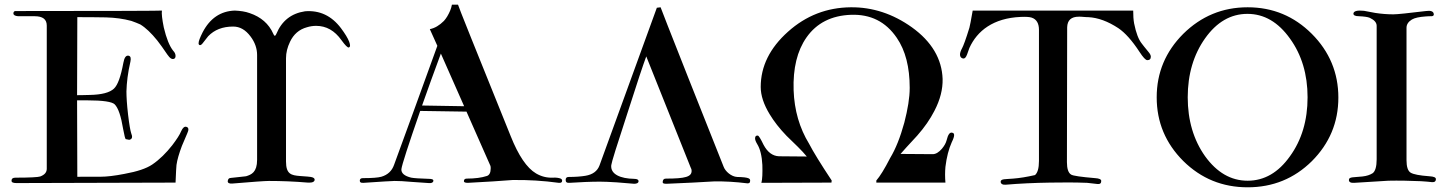

<svg xmlns="http://www.w3.org/2000/svg" viewBox="-20 -778 6150 817"><path d="M777 -211C784 -226 783 -235 774 -238C765 -241 758 -235 751 -220C745 -205 732 -185 713 -160C687 -127 659 -99 628 -78C603 -61 564 -48 509 -38C468 -30 434 -26 409 -26C332 -26 298 -26 309 -25L308 -351H352C418 -351 457 -345 468 -334C483 -319 495 -284 504 -229C509 -201 513 -187 515 -186C523 -184 528 -183 530 -183C543 -186 545 -195 538 -212C535 -221 530 -247 525 -290C520 -333 518 -366 518 -389C519 -426 524 -469 535 -516C538 -531 536 -539 527 -541C516 -543 509 -533 505 -511C494 -452 481 -416 465 -401C447 -384 413 -375 362 -374C333 -373 315 -373 308 -373L309 -705C343 -705 384 -705 431 -704C470 -703 506 -698 539 -689C553 -684 566 -679 577 -674C600 -660 624 -637 649 -606C661 -591 675 -571 692 -546C703 -530 712 -524 721 -528C725 -530 727 -534 727 -540C727 -547 724 -555 717 -562C701 -582 688 -615 677 -661C670 -696 667 -720 669 -733C670 -732 463 -731 49 -731C41 -732 37 -728 37 -721C37 -714 44 -710 57 -709C57 -709 80 -709 127 -709C162 -709 179 -696 179 -669V-60C179 -45 170 -34 151 -27C142 -24 107 -22 46 -22C35 -22 29 -18 29 -9C29 -2 36 1 50 1L727 -1C729 -45 730 -70 731 -76C734 -98 742 -125 754 -157L777 -211Z M1466 -600C1460 -616 1448 -635 1431 -658C1391 -711 1340 -735 1278 -730C1219 -721 1179 -689 1156 -634C1154 -629 1152 -626 1149 -626C1147 -626 1145 -629 1143 -634C1124 -677 1090 -706 1043 -722C1024 -729 1002 -732 979 -733C919 -731 873 -700 842 -640C831 -618 825 -603 825 -594C825 -589 827 -587 830 -586C834 -585 839 -589 844 -596L866 -624C892 -651 927 -665 972 -665C1001 -665 1025 -651 1046 -623C1065 -598 1074 -571 1074 -544V-98C1074 -45 1050 -35 1027 -28C1026 -28 1017 -27 1000 -25L963 -21C954 -21 950 -16 949 -7C949 1 956 4 969 3C1054 -4 1106 -8 1124 -8C1176 -8 1231 -6 1290 -1C1309 0 1318 -4 1319 -13C1319 -19 1314 -23 1303 -25C1299 -26 1284 -27 1257 -29C1220 -32 1197 -36 1197 -91V-530C1197 -554 1203 -577 1214 -600C1229 -632 1253 -653 1286 -662C1299 -666 1312 -668 1325 -668C1368 -668 1404 -648 1433 -607C1449 -585 1459 -575 1464 -576C1471 -578 1471 -586 1466 -600Z M2366 -18C2358 -21 2347 -23 2332 -22C2307 -21 2283 -27 2261 -40C2222 -63 2186 -116 2153 -199C2003 -570 1928 -757 1929 -758H1903C1900 -741 1893 -725 1883 -708C1879 -701 1874 -695 1869 -689C1850 -670 1830 -658 1809 -654L1841 -583C1767 -379 1706 -210 1657 -77C1648 -51 1630 -34 1603 -26C1589 -22 1563 -20 1524 -20C1515 -20 1511 -16 1511 -9C1511 -2 1516 1 1527 0C1603 -5 1647 -8 1659 -8C1676 -8 1701 -7 1732 -4L1805 1C1816 2 1823 -1 1824 -8C1825 -14 1819 -17 1805 -17C1766 -18 1741 -20 1730 -22C1701 -29 1687 -41 1688 -58C1690 -76 1717 -159 1768 -306L1965 -303L2067 -72C2068 -69 2068 -65 2068 -61C2068 -43 2062 -32 2051 -29C2030 -22 2001 -18 1966 -18C1958 -18 1954 -14 1954 -7C1954 -2 1960 0 1971 0C2048 -4 2112 -8 2161 -12C2226 -13 2292 -9 2358 0C2367 1 2372 -2 2372 -9C2372 -13 2370 -16 2366 -18ZM1776 -329C1801 -399 1827 -473 1856 -550L1955 -326Z M2919 -65C2922 -60 2923 -56 2923 -51C2923 -26 2897 -18 2814 -18C2805 -18 2801 -14 2800 -5C2799 3 2805 4 2817 4C2898 1 2964 -3 3017 -6C3063 -7 3110 -4 3159 2C3168 3 3172 0 3172 -9C3172 -17 3170 -24 3117 -25C3092 -26 3066 -49 3059 -69L2908 -449C2830 -646 2791 -746 2791 -747L2775 -745L2531 -74C2522 -50 2502 -35 2471 -30C2453 -27 2429 -25 2400 -25C2391 -25 2387 -21 2387 -12C2387 -3 2392 1 2403 0C2450 -3 2494 -5 2533 -5C2550 -5 2574 -4 2605 -2L2678 4C2689 4 2696 1 2697 -5C2698 -13 2692 -17 2678 -17C2621 -18 2577 -36 2581 -75C2582 -86 2605 -160 2650 -297C2691 -426 2718 -506 2730 -538L2919 -65Z M4033 -213C4022 -217 4014 -206 4008 -181C4005 -169 3998 -157 3988 -145C3975 -130 3962 -122 3949 -122L3812 -123L3836 -150L3883 -201C3914 -236 3938 -271 3956 -306C3981 -354 3992 -399 3991 -442C3988 -527 3945 -601 3860 -662C3780 -719 3693 -748 3600 -747C3499 -746 3410 -712 3333 -643C3256 -574 3217 -496 3217 -408C3217 -372 3230 -333 3255 -292C3273 -262 3297 -231 3327 -200C3360 -168 3394 -136 3413 -112L3295 -113C3268 -114 3246 -130 3229 -162C3217 -187 3209 -200 3205 -201C3197 -202 3193 -198 3193 -189C3193 -183 3196 -175 3202 -165C3215 -144 3222 -114 3224 -76C3225 -41 3224 -16 3220 0L3518 -1L3519 -10C3472 -81 3440 -133 3423 -166C3382 -233 3360 -309 3357 -394C3354 -487 3372 -562 3412 -619C3455 -680 3518 -712 3601 -715C3684 -718 3749 -686 3796 -617C3833 -563 3851 -492 3851 -404C3851 -363 3843 -314 3828 -256C3811 -194 3791 -144 3768 -106C3744 -59 3724 -27 3709 -10V-1H4003C4001 -24 4001 -46 4003 -68C4008 -109 4017 -144 4030 -173C4037 -187 4040 -197 4040 -203C4040 -208 4038 -212 4033 -213Z M4862 -522C4872 -522 4877 -527 4877 -537C4877 -542 4874 -549 4867 -557C4852 -576 4842 -587 4839 -592C4825 -609 4814 -638 4806 -678C4803 -694 4802 -712 4802 -733H4119C4112 -692 4107 -667 4105 -660C4090 -611 4079 -582 4074 -573C4068 -562 4065 -553 4065 -546C4065 -537 4069 -531 4078 -529C4085 -528 4090 -533 4095 -546L4105 -574C4138 -647 4207 -701 4323 -706C4345 -707 4361 -706 4370 -703C4391 -696 4401 -678 4401 -651V-93C4401 -62 4395 -42 4384 -33C4349 -25 4318 -20 4291 -18C4259 -15 4239 -18 4238 -5C4238 4 4246 9 4259 8C4318 3 4381 0 4448 -1C4503 -2 4555 -2 4606 0L4650 5C4661 6 4666 2 4666 -8C4666 -15 4657 -19 4640 -20C4580 -25 4546 -30 4538 -35C4526 -42 4520 -60 4520 -88L4521 -662C4522 -692 4538 -707 4571 -707C4576 -707 4583 -707 4591 -706C4602 -705 4608 -705 4611 -705C4652 -703 4695 -687 4739 -658C4767 -639 4797 -606 4829 -557C4844 -534 4855 -522 4862 -522Z M5289 19C5396 19 5487 -18 5562 -92C5637 -167 5675 -257 5675 -363C5675 -468 5637 -559 5562 -634C5487 -709 5396 -747 5289 -747C5182 -747 5091 -709 5015 -634C4940 -559 4902 -469 4902 -364C4902 -258 4940 -168 5015 -93C5091 -18 5182 19 5289 19ZM5034 -364C5034 -462 5059 -546 5108 -615C5157 -684 5217 -719 5288 -719C5359 -719 5419 -684 5469 -614C5519 -545 5544 -461 5544 -364C5544 -266 5519 -182 5469 -113C5420 -44 5360 -9 5289 -9C5218 -9 5158 -44 5108 -113C5059 -182 5034 -266 5034 -364Z M6090 -16C6090 -23 6081 -27 6062 -28C6021 -31 5995 -36 5983 -43C5971 -50 5965 -68 5965 -96V-660C5965 -674 5973 -686 5988 -695C6000 -702 6019 -706 6046 -708C6055 -709 6064 -709 6073 -709C6079 -710 6082 -713 6081 -718C6080 -730 6068 -734 6047 -731C5972 -722 5926 -717 5909 -717C5884 -717 5858 -719 5832 -723L5784 -732C5755 -735 5740 -731 5739 -720C5739 -713 5747 -709 5762 -709C5784 -708 5800 -706 5809 -702C5828 -693 5838 -682 5838 -668V-100C5838 -69 5832 -49 5821 -41C5810 -34 5796 -29 5777 -27C5741 -23 5720 -26 5720 -13C5719 -4 5727 1 5742 0L5888 -9C5932 -10 5978 -9 6026 -7C6047 -6 6063 -4 6073 -3C6084 -2 6090 -6 6090 -16Z"/></svg>

Font: GFS Fleischman
Style: Regular
Weight: 400
Designer: George Matthiopoulos
Foundry: George Matthiopoulos
Version: Version 1.0